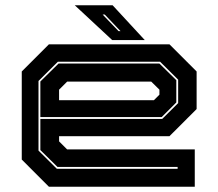

<svg xmlns="http://www.w3.org/2000/svg" viewBox="-20 -708 828 728"><path d="M622.5 -540 725.5 -437V-294.5L622.5 -191.5H204V-172L234.5 -141.5H718.5V0H165.5L62.5 -103V-437L165.5 -540ZM587 -474H199.5L126 -401V-137L195.5 -68H653.5V-75H198L133 -139V-257H595L655.5 -317V-406ZM584.5 -467 648.5 -404V-319.5L593 -264H133V-399L202 -467ZM553.5 -398.5H234.5L204 -368V-328H563.5L584.5 -349V-368ZM529 -556H405.5L263.5 -688H407ZM437 -590 377 -653H369L429.5 -590Z"/></svg>

Font: Tourney Expanded ExtraBold
Style: Regular
Weight: 800
Width: 7
Designer: Tyler Finck
Foundry: Etcetera Type Co
Version: Version 1.010; ttfautohint (v1.8.3)